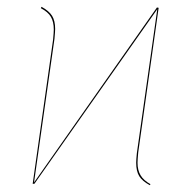

<svg xmlns="http://www.w3.org/2000/svg" viewBox="-20 -540 563 564"><path d="M384 -62Q384 -40 393 -25Q402 -10 422 1L420 4Q398 -8 389 -22.5Q380 -37 380 -62Q380 -70 382 -90Q393 -169 442 -513L81 0H76L136 -424Q138 -446 138 -453Q138 -476 129.5 -490.5Q121 -505 100 -516L102 -520Q124 -508 133 -493.5Q142 -479 142 -455Q142 -448 140 -426L80 -4L441 -518L446 -517L386 -92Q384 -70 384 -62Z"/></svg>

Font: Fira Sans Condensed Four
Style: Italic
Weight: 100
Width: 3
Italic angle: -8°
Designer: bBox Type GmbH & Carrois Corporate GbR & Edenspiekermann AG
Foundry: bBox Type GmbH & Carrois Corporate GbR & Edenspiekermann AG
Version: Version 4.301